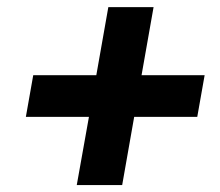

<svg xmlns="http://www.w3.org/2000/svg" viewBox="-20 -620 626 547"><path d="M198.7 -92.8 233.4 -287.1H53.7L74.7 -405.8H254.4L288.6 -599.6H417.5L383.3 -405.8H563L542 -287.1H362.3L328.1 -92.8Z"/></svg>

Font: CaskaydiaCove NFP
Style: Bold Italic
Weight: 700
Italic angle: -10°
Designer: Aaron Bell
Foundry: Saja Typeworks
Version: Version 2111.001; VTT 6.35;Nerd Fonts 3.1.1